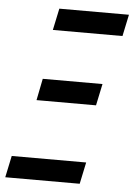

<svg xmlns="http://www.w3.org/2000/svg" viewBox="-79 -754 555 794"><g transform="rotate(5 198.5 -357.0)"><path d="M116 -624H405L424 -714H135ZM74 -329H321L340 -419H92ZM-27 0H282L301 -90H-8Z"/></g></svg>

Font: Noto Sans UI Condensed Medium
Style: Italic
Weight: 500
Width: 3
Italic angle: -12°
Designer: Monotype Design Team
Foundry: Monotype Imaging Inc.
Version: Version 1.901